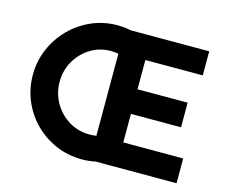

<svg xmlns="http://www.w3.org/2000/svg" viewBox="-104 -888 1230 1040"><g transform="rotate(15 510.5 -368.0)"><path d="M963 0H509Q473 8 434 8Q356 8 288 -21Q220 -50 168.5 -101.5Q117 -153 88 -221Q59 -289 59 -367Q59 -443 88 -511Q117 -579 168.5 -631.5Q220 -684 288 -714Q356 -744 434 -744Q453 -744 471.5 -742Q490 -740 508 -736H949V-601H627V-437H908V-299H627V-139H963ZM209 -367Q209 -303 240 -249.5Q271 -196 323 -164.5Q375 -133 439 -133Q458 -133 477 -136V-596Q456 -600 435 -600Q372 -600 321 -568.5Q270 -537 239.5 -484.5Q209 -432 209 -367Z"/></g></svg>

Font: Synthetic
Style: Bold
Weight: 700
Designer: Santiago Orozco
Foundry: Typemade
Version: Version 2.000; ttfautohint (v1.8.4.7-5d5b)